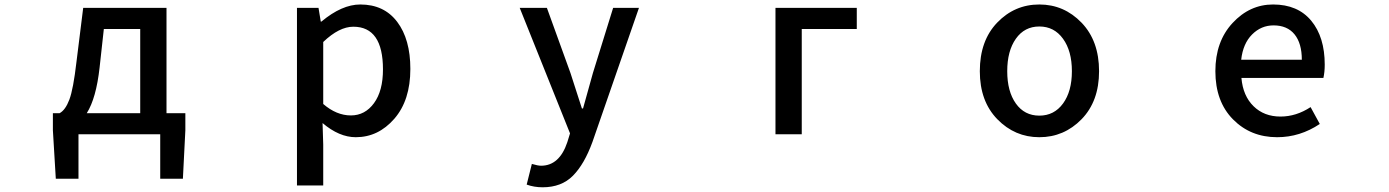

<svg xmlns="http://www.w3.org/2000/svg" viewBox="-20 -584 6040 835"><path d="M431.6 -458 413.1 -290Q398.4 -157.2 357.4 -91.8H589.8V-458ZM704.1 -91.8H786.1V-17.6L775.4 193.4H676.8V0H321.3V193.4H222.7L210 -17.6V-91.8H239.3Q264.6 -105.5 281.7 -150.9Q298.8 -196.3 312.5 -314.5L341.8 -549.8H704.1Z M1271.5 222.7V-549.8H1365.2L1375 -490.2H1377.9Q1466.8 -564.5 1546.9 -564.5Q1650.4 -564.5 1707.5 -488.8Q1764.6 -413.1 1764.6 -284.2Q1764.6 -147.5 1694.8 -67.4Q1625 12.7 1527.3 12.7Q1455.1 12.7 1382.8 -48.8L1385.7 44.9V222.7ZM1505.9 -82Q1567.4 -82 1606.4 -135.3Q1645.5 -188.5 1645.5 -282.2Q1645.5 -467.8 1516.6 -467.8Q1455.1 -467.8 1385.7 -401.4V-131.8Q1443.4 -82 1505.9 -82Z M2758.8 -549.8 2556.6 33.2Q2521.5 129.9 2471.7 180.2Q2421.9 230.5 2339.8 230.5Q2302.7 230.5 2270.5 218.8L2293 128.9Q2319.3 136.7 2333 136.7Q2413.1 136.7 2447.3 34.2L2459 -3.9L2240.2 -549.8H2358.4L2460.9 -266.6Q2490.2 -174.8 2510.7 -112.3H2515.6L2558.6 -266.6L2646.5 -549.8Z M3352.5 0V-549.8H3706.1V-458H3466.8V0Z M4500 12.7Q4393.6 12.7 4317.4 -65.4Q4241.2 -143.6 4241.2 -274.4Q4241.2 -407.2 4316.9 -485.8Q4392.6 -564.5 4500 -564.5Q4607.4 -564.5 4683.6 -485.4Q4759.8 -406.2 4759.8 -274.4Q4759.8 -143.6 4683.6 -65.4Q4607.4 12.7 4500 12.7ZM4397.9 -133.8Q4435.5 -81.1 4500 -81.1Q4564.5 -81.1 4603 -133.8Q4641.6 -186.5 4641.6 -274.4Q4641.6 -362.3 4603 -415.5Q4564.5 -468.8 4500 -468.8Q4435.5 -468.8 4397.9 -415.5Q4360.4 -362.3 4360.4 -274.4Q4360.4 -186.5 4397.9 -133.8Z M5534.2 12.7Q5418.9 12.7 5342.3 -64.9Q5265.6 -142.6 5265.6 -274.4Q5265.6 -403.3 5340.3 -483.9Q5415 -564.5 5516.6 -564.5Q5624 -564.5 5682.6 -493.7Q5741.2 -422.9 5741.2 -302.7Q5741.2 -270.5 5735.4 -245.1H5378.9Q5385.7 -167 5431.6 -122.1Q5477.5 -77.1 5548.8 -77.1Q5617.2 -77.1 5679.7 -118.2L5719.7 -44.9Q5633.8 12.7 5534.2 12.7ZM5377.9 -324.2H5641.6Q5641.6 -395.5 5609.9 -434.6Q5578.1 -473.6 5518.6 -473.6Q5464.8 -473.6 5425.3 -434.1Q5385.7 -394.5 5377.9 -324.2Z"/></svg>

Font: GenEi Gothic M SemiBold
Style: Regular
Weight: 500
Designer: o_tamon (Modified); [Source Han Sans]
Ryoko NISHIZUKA  (kana & ideographs); Paul D. Hunt (Latin, Greek & Cyrillic); Wenl
Version: Version 1.1a;Original Version 1.004